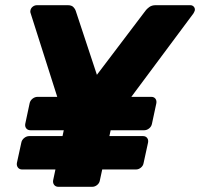

<svg xmlns="http://www.w3.org/2000/svg" viewBox="-20 -720 771 740"><path d="M205.3 0Q194.6 0 188.9 -7.2Q183.1 -14.5 184.8 -25.1L232.1 -247.8L98.3 -668.2Q95.9 -673.8 97.1 -678.8Q98.4 -688.1 105.9 -694.1Q113.4 -700 122.8 -700H241.1Q256.2 -700 263.1 -692.4Q270 -684.9 271.7 -678.8L353.5 -431.6L540.8 -678.8Q544.9 -684.9 554.8 -692.4Q564.8 -700 579.9 -700H713.4Q722 -700 727.3 -693.7Q732.6 -687.4 730.6 -678.8Q729.6 -676 728.2 -673.3Q726.9 -670.6 725.5 -668.2L413 -248.4L365 -25.1Q363.4 -14.5 354.6 -7.2Q345.9 0 334.9 0ZM65.6 -66.8Q55 -66.8 49.3 -74Q43.5 -81.3 45.1 -91.9L62.2 -170.4Q64.2 -181 73.3 -188.2Q82.4 -195.5 93 -195.5H531.1Q541.7 -195.5 547.2 -188.2Q552.6 -181 550.6 -170.4L533.5 -91.9Q531.9 -81.3 523.1 -74Q514.4 -66.8 503.7 -66.8ZM97.5 -218Q86.9 -218 81.1 -225.3Q75.4 -232.5 77.4 -243.1L94.1 -321.6Q96.1 -332.2 105.2 -339.5Q114.2 -346.7 124.9 -346.7H563Q573.6 -346.7 579.1 -339.5Q584.5 -332.2 582.5 -321.6L565.7 -243.1Q563.7 -232.5 555 -225.3Q546.2 -218 535.6 -218Z"/></svg>

Font: Rubik Light
Style: Italic
Weight: 300
Italic angle: -12°
Designer: Hubert and Fischer
Foundry: Hubert and Fischer
Version: Version 2.300;gftools[0.9.30]